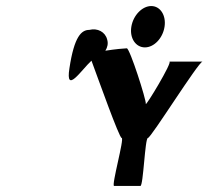

<svg xmlns="http://www.w3.org/2000/svg" viewBox="-20 -932 707 636"><path d="M210 -706C196 -617 250 -701 283 -731C306 -669 375 -475 383 -475C393 -475 348 -316 358 -316H445C455 -316 460 -475 470 -475C480 -475 638 -728 651 -728H541C553 -728 461 -576 463 -588C465 -600 410 -772 400 -772C394 -772 360 -769 329 -764C336 -775 339 -788 335 -801C329 -826 303 -840 276 -833C250 -833 226 -812 210 -706ZM415 -843C409 -805 430 -775 460 -775C490 -775 519 -805 525 -843C531 -881 511 -912 481 -912C451 -912 421 -881 415 -843Z"/></svg>

Font: Ampere
Style: CndIta
Weight: 400
Version: Version 1